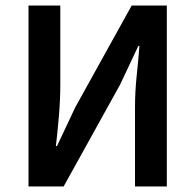

<svg xmlns="http://www.w3.org/2000/svg" viewBox="-20 -674 710 694"><path d="M83 0V-654H198V-370Q198 -315 193 -255.5Q188 -196 182 -146H186L252 -286L456 -654H583V0H468V-286Q468 -342 474 -399.5Q480 -457 484 -508H480L414 -368L210 0Z"/></svg>

Font: Source Sans 3 SemiBold
Style: Regular
Weight: 600
Designer: Paul D. Hunt
Foundry: Adobe
Version: Version 3.046;hotconv 1.0.118;makeotfexe 2.5.65603